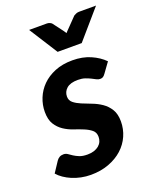

<svg xmlns="http://www.w3.org/2000/svg" viewBox="-150 -806 724 895"><g transform="rotate(-20 212.5 -359.0)"><path d="M0 0ZM364.5 -413.5Q358.5 -405 352.8 -401.2Q347 -397.5 338.5 -397.5Q329 -397.5 319.8 -402.5Q310.5 -407.5 299 -413.2Q287.5 -419 272.8 -424Q258 -429 238 -429Q200.5 -429 182.2 -413Q164 -397 164 -373Q164 -353.5 178.5 -341.8Q193 -330 215 -320.8Q237 -311.5 262.5 -302Q288 -292.5 310 -277.5Q332 -262.5 346.5 -239Q361 -215.5 361 -179Q361 -141 346 -107Q331 -73 302.8 -47.5Q274.5 -22 234.5 -7Q194.5 8 145 8Q120.5 8 97.2 3.2Q74 -1.5 53.2 -10.2Q32.5 -19 15.8 -30.5Q-1 -42 -12.5 -55.5L21.5 -107Q27.5 -116 36 -121Q44.5 -126 56.5 -126Q67.5 -126 76.5 -119.8Q85.5 -113.5 96.5 -106.2Q107.5 -99 122.8 -92.8Q138 -86.5 162.5 -86.5Q181 -86.5 195.2 -91.2Q209.5 -96 219.2 -104.2Q229 -112.5 233.8 -123.5Q238.5 -134.5 238.5 -146.5Q238.5 -168.5 224 -180.5Q209.5 -192.5 187.8 -201.5Q166 -210.5 140.5 -219Q115 -227.5 93.2 -242Q71.5 -256.5 57 -279.5Q42.5 -302.5 42.5 -341Q42.5 -376 55.8 -408.8Q69 -441.5 94.5 -467Q120 -492.5 157.8 -508Q195.5 -523.5 245 -523.5Q295.5 -523.5 334.8 -506.2Q374 -489 400 -462.5ZM314 -584H194.5L104.5 -725.5H192Q199.5 -725.5 206 -722.8Q212.5 -720 216 -716.5L254.5 -665.5Q259 -659.5 263.5 -652Q266.5 -656 269.8 -659.2Q273 -662.5 276 -665.5L325.5 -716.5Q330 -719.5 337.2 -722.5Q344.5 -725.5 352 -725.5H436.5Z"/></g></svg>

Font: Lato Heavy
Style: Italic
Weight: 800
Italic angle: -7°
Designer: Lukasz Dziedzic
Foundry: tyPoland Lukasz Dziedzic
Version: Version 2.007; 2014-02-27